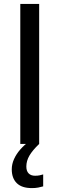

<svg xmlns="http://www.w3.org/2000/svg" viewBox="-20 -734 303 979"><path d="M83.5 0V-713.9H179.7V0ZM114.3 115.2Q114.3 138.2 126 150.1Q137.7 162.1 158.7 162.1Q172.4 162.1 182.6 159.9Q192.9 157.7 200.2 155.3V216.3Q188.5 219.7 174.6 222.4Q160.6 225.1 142.6 225.1Q91.3 225.1 65.7 200Q40 174.8 40 129.4Q40 102.5 51.8 76.7Q63.5 50.8 84 27.6Q104.5 4.4 129.9 -14.2L179.7 0Q145.5 32.7 129.9 59.6Q114.3 86.4 114.3 115.2Z"/></svg>

Font: Open Sans SemiCondensed Medium
Style: Regular
Weight: 500
Width: 4
Designer: Monotype Design Team
Foundry: Monotype Imaging Inc.
Version: Version 3.000